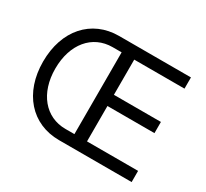

<svg xmlns="http://www.w3.org/2000/svg" viewBox="-145 -944 1243 1161"><g transform="rotate(30 476.5 -363.5)"><path d="M380.7 0H887.8V-78.1H531.2V-325.3H859.4V-403.4H531.2V-649.1H882.1V-727.3H380.7C188.9 -727.3 59.7 -582.4 59.7 -363.6C59.7 -146.3 188.9 0 380.7 0ZM144.9 -363.6C144.9 -535.5 240.1 -649.1 380.7 -649.1H443.2V-78.1H380.7C240.1 -78.1 144.9 -193.2 144.9 -363.6Z"/></g></svg>

Font: Magic Ui Pro
Style: Regular
Weight: 400
Designer: Stefan Endress, Andreas Faust
Version: Version 1.000;FEAKit 1.0